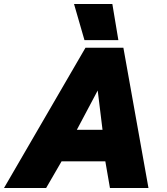

<svg xmlns="http://www.w3.org/2000/svg" viewBox="-50 -937 830 957"><path d="M319 -917H510L540 -737H371ZM376 -699H565L690 0H498L475 -133H257L180 0H-30ZM461 -290 437 -486 333 -290Z"/></svg>

Font: Readiness ExtraBold
Style: Italic
Weight: 800
Italic angle: -12°
Designer: Katatrad Team
Foundry: CadsonDemak
Version: Version 1.00;January 16, 2020;FontCreator 12.0.0.2550 64-bit